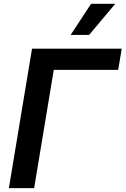

<svg xmlns="http://www.w3.org/2000/svg" viewBox="-20 -981 655 1001"><path d="M614.7 -727.3 596.2 -616.8H260.3L158 0H26.3L147 -727.3ZM348.4 -799 454.9 -961.3H581L444.6 -799Z"/></svg>

Font: Inter UI Semi Bold
Style: Italic
Weight: 600
Italic angle: -9.39999°
Designer: Rasmus Andersson
Foundry: rsms
Version: 3.2;8d6f07862